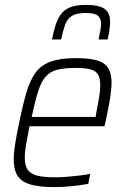

<svg xmlns="http://www.w3.org/2000/svg" viewBox="-20 -755 508 783"><path d="M202 8Q141 8 104.5 -2.5Q68 -13 52 -37.5Q36 -62 36 -105Q36 -133 42 -169.5Q48 -206 58 -254Q73 -328 88 -378.5Q103 -429 125.5 -459.5Q148 -490 187.5 -504Q227 -518 291 -518Q345 -518 376.5 -508.5Q408 -499 421.5 -477Q435 -455 435 -417Q435 -403 432 -377.5Q429 -352 423 -320.5Q417 -289 410 -256L406 -240H100Q92 -198 86.5 -166.5Q81 -135 81 -112Q81 -81 92.5 -63.5Q104 -46 131 -39Q158 -32 204 -32Q226 -32 252 -34Q278 -36 303.5 -39Q329 -42 348 -46L340 -5Q324 -2 301 1Q278 4 252 6Q226 8 202 8ZM109 -278H370L373 -297Q379 -328 384 -356.5Q389 -385 389 -406Q389 -438 378.5 -453Q368 -468 346 -473Q324 -478 289 -478Q243 -478 213.5 -470.5Q184 -463 166 -442.5Q148 -422 135.5 -382.5Q123 -343 109 -278ZM192 -594Q198 -625 206 -650.5Q214 -676 227 -695Q240 -714 264.5 -724.5Q289 -735 329 -735Q369 -735 390.5 -727Q412 -719 420.5 -704Q429 -689 429 -668Q429 -652 426.5 -633.5Q424 -615 419 -594H382Q386 -614 389 -629.5Q392 -645 392 -658Q392 -680 379 -691Q366 -702 329 -702Q292 -702 273 -690Q254 -678 245.5 -654Q237 -630 229 -594Z"/></svg>

Font: Saira SemiCondensed ExtraLight
Style: Italic
Weight: 250
Width: 4
Italic angle: -12°
Designer: Hector Gatti with collaboration of the Omnibus-Type team
Foundry: Omnibus-Type
Version: Version 1.101